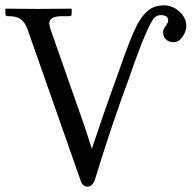

<svg xmlns="http://www.w3.org/2000/svg" viewBox="-20 -678 713 710"><path d="M586.9 -658.2Q618.2 -658.2 643.6 -635Q668.9 -611.8 668.9 -582Q668.9 -562 655 -542Q641.1 -522 622.1 -522Q604 -522 593.5 -532.5Q583 -543 583 -560.1Q583 -568.4 592.5 -581.5Q602.1 -594.7 602.1 -602.1Q602.1 -622.1 574.2 -622.1Q560.1 -622.1 549.8 -611.3Q539.6 -600.6 517.1 -549.1Q494.6 -497.6 458 -391.1Q395 -222.7 330.1 -11.2Q320.8 12.2 303.2 12.2Q285.2 12.2 277.8 -11.2L81.1 -571.8Q72.8 -594.7 57.4 -606.4Q42 -618.2 14.2 -618.2H7.8Q0 -618.2 0 -626V-645L2 -646Q80.1 -645 119.1 -645L243.2 -646L245.1 -645V-626Q245.1 -618.2 236.8 -618.2H210Q162.1 -618.2 162.1 -591.8Q162.1 -587.4 166 -571.8L291 -215.8L319.8 -127.9Q335.4 -175.8 359.1 -244.4Q382.8 -313 398.9 -357.4L415 -401.9Q462.9 -540 485.4 -583Q513.7 -637.7 549.3 -651.9Q565.9 -658.2 586.9 -658.2Z"/></svg>

Font: Linux Biolinum
Style: Regular
Weight: 400
Designer: Philipp H. Poll
Foundry: Philipp H. Poll
Version: Version 0.6.4